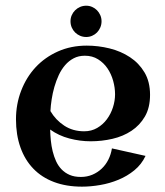

<svg xmlns="http://www.w3.org/2000/svg" viewBox="-20 -642 590 686"><path d="M304.2 -137.2Q265.6 -137.2 227.8 -147.2Q189.9 -157.2 159.2 -179.2Q159.7 -160.2 161.6 -140.1Q163.6 -120.1 168.2 -101.3Q172.9 -82.5 180.4 -65.9Q188 -49.3 200 -36.9Q211.9 -24.4 228.8 -17.1Q245.6 -9.8 269 -9.8Q291 -9.8 310.1 -17.8Q329.1 -25.9 343.5 -39.6Q357.9 -53.2 367.2 -71.8Q376.5 -90.3 379.9 -111.8L500 -85Q485.8 -54.7 460.2 -33.7Q434.6 -12.7 403.3 0.2Q372.1 13.2 338.1 19Q304.2 24.9 272.9 24.9Q216.8 24.9 172.9 8.3Q128.9 -8.3 98.9 -39.6Q68.8 -70.8 53 -115.5Q37.1 -160.2 37.1 -215.8Q37.1 -270 55.7 -318.1Q74.2 -366.2 107.4 -401.9Q140.6 -437.5 187.3 -458.3Q233.9 -479 290 -479Q331.1 -479 371.6 -469Q412.1 -459 444.3 -437.7Q476.6 -416.5 496.3 -383.3Q516.1 -350.1 516.1 -303.2Q516.1 -257.3 497.8 -225.8Q479.5 -194.3 449.7 -174.6Q419.9 -154.8 381.8 -146Q343.8 -137.2 304.2 -137.2ZM283.2 -442.9Q260.7 -442.9 243.4 -433.8Q226.1 -424.8 212.6 -409.2Q199.2 -393.6 189.9 -373.5Q180.7 -353.5 174.3 -331.5Q168 -309.6 164.6 -287.1Q161.1 -264.6 160.2 -245.1Q178.7 -213.4 209.5 -193.1Q240.2 -172.9 280.8 -172.9Q306.6 -172.9 327.1 -184.8Q347.7 -196.8 361.8 -215.8Q376 -234.9 383.5 -258.3Q391.1 -281.7 391.1 -305.2Q391.1 -328.6 384.3 -353.3Q377.4 -377.9 364 -397.7Q350.6 -417.5 330.3 -430.2Q310.1 -442.9 283.2 -442.9ZM342.8 -565.9Q342.8 -554.2 338.4 -543.9Q334 -533.7 326.7 -526.1Q319.3 -518.6 309.3 -514.2Q299.3 -509.8 288.1 -509.8Q276.4 -509.8 266.1 -514.2Q255.9 -518.6 248.3 -526.1Q240.7 -533.7 236.3 -543.9Q231.9 -554.2 231.9 -565.9Q231.9 -577.6 236.3 -587.6Q240.7 -597.7 248.3 -605.2Q255.9 -612.8 266.1 -617.2Q276.4 -621.6 288.1 -621.6Q299.3 -621.6 309.3 -617.2Q319.3 -612.8 326.7 -605.2Q334 -597.7 338.4 -587.6Q342.8 -577.6 342.8 -565.9Z"/></svg>

Font: Original Surfer
Style: Regular
Weight: 400
Designer: Astigmatic (AOETI)
Foundry: Astigmatic (AOETI)
Version: Version 1.001